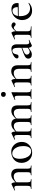

<svg xmlns="http://www.w3.org/2000/svg" viewBox="1547 -2188 654 3788"><g transform="rotate(-90 1874.0 -294.0)"><path d="M312 0Q309 0 309 -6Q309 -12 312 -12Q348 -12 359.5 -25.5Q371 -39 371 -81V-238Q371 -295 350 -322.5Q329 -350 283 -350Q248 -350 212.5 -329.5Q177 -309 152 -273L148 -285Q189 -341 232.5 -370Q276 -399 324 -399Q379 -399 409.5 -367Q440 -335 440 -276V-81Q440 -39 451.5 -25.5Q463 -12 500 -12Q503 -12 503 -6Q503 0 500 0Q481 0 457 -1Q433 -2 406 -2Q379 -2 354.5 -1Q330 0 312 0ZM43 0Q40 0 40 -6Q40 -12 43 -12Q79 -12 90.5 -25.5Q102 -39 102 -81V-276Q102 -308 94.5 -323Q87 -338 69 -338Q59 -338 46 -334.5Q33 -331 16 -324Q12 -322 10 -327.5Q8 -333 11 -335L134 -394Q138 -395 140 -395Q149 -395 160 -373Q171 -351 171 -310V-81Q171 -39 182.5 -25.5Q194 -12 231 -12Q234 -12 234 -6Q234 0 231 0Q212 0 188 -1Q164 -2 137 -2Q110 -2 85.5 -1Q61 0 43 0Z M753 13Q692 13 647.5 -16Q603 -45 579 -93.5Q555 -142 555 -198Q555 -250 574.5 -288Q594 -326 626 -350.5Q658 -375 696 -387Q734 -399 771 -399Q833 -399 877 -369Q921 -339 944.5 -292Q968 -245 968 -193Q968 -130 938 -83.5Q908 -37 859.5 -12Q811 13 753 13ZM782 -6Q831 -6 858.5 -44.5Q886 -83 886 -162Q886 -229 866 -277.5Q846 -326 812.5 -352.5Q779 -379 737 -379Q688 -379 661.5 -341.5Q635 -304 635 -231Q635 -168 654 -116.5Q673 -65 706 -35.5Q739 -6 782 -6Z M1561 0Q1559 0 1559 -6Q1559 -12 1561 -12Q1598 -12 1610 -25.5Q1622 -39 1622 -81V-235Q1622 -349 1539 -349Q1505 -349 1471 -328Q1437 -307 1413 -272L1409 -284Q1449 -340 1491 -368.5Q1533 -397 1580 -397Q1632 -397 1660.5 -367Q1689 -337 1689 -274V-81Q1689 -39 1700.5 -25.5Q1712 -12 1749 -12Q1753 -12 1753 -6Q1753 0 1749 0Q1731 0 1706.5 -1Q1682 -2 1655 -2Q1629 -2 1604.5 -1Q1580 0 1561 0ZM1302 0Q1299 0 1299 -6Q1299 -12 1302 -12Q1338 -12 1350 -25.5Q1362 -39 1362 -81V-235Q1362 -349 1280 -349Q1245 -349 1211.5 -328Q1178 -307 1154 -272L1150 -284Q1190 -340 1232 -368.5Q1274 -397 1320 -397Q1372 -397 1401 -367.5Q1430 -338 1430 -279V-81Q1430 -39 1441.5 -25.5Q1453 -12 1490 -12Q1493 -12 1493 -6Q1493 0 1490 0Q1471 0 1447 -1Q1423 -2 1396 -2Q1369 -2 1344.5 -1Q1320 0 1302 0ZM1045 0Q1042 0 1042 -6Q1042 -12 1045 -12Q1081 -12 1092.5 -25.5Q1104 -39 1104 -81V-276Q1104 -308 1096.5 -323Q1089 -338 1071 -338Q1061 -338 1048 -334.5Q1035 -331 1018 -324Q1014 -322 1012 -327.5Q1010 -333 1013 -335L1136 -394Q1140 -395 1142 -395Q1151 -395 1162 -373Q1173 -351 1173 -310V-81Q1173 -39 1184.5 -25.5Q1196 -12 1233 -12Q1236 -12 1236 -6Q1236 0 1233 0Q1214 0 1190 -1Q1166 -2 1139 -2Q1112 -2 1087.5 -1Q1063 0 1045 0Z M1819 0Q1816 0 1816 -6Q1816 -12 1819 -12Q1855 -12 1867 -25.5Q1879 -39 1879 -81V-265Q1879 -300 1872 -316Q1865 -332 1847 -332Q1839 -332 1828.5 -329Q1818 -326 1804 -319Q1800 -318 1797.5 -323.5Q1795 -329 1799 -331L1935 -394Q1938 -395 1939 -395Q1942 -395 1945.5 -392Q1949 -389 1949 -385Q1949 -376 1948 -346Q1947 -316 1947 -267V-81Q1947 -39 1958.5 -25.5Q1970 -12 2007 -12Q2010 -12 2010 -6Q2010 0 2007 0Q1989 0 1964.5 -1Q1940 -2 1913 -2Q1886 -2 1862 -1Q1838 0 1819 0ZM1907 -507Q1884 -507 1870.5 -519.5Q1857 -532 1857 -555Q1857 -577 1870.5 -589Q1884 -601 1907 -601Q1929 -601 1941.5 -589Q1954 -577 1954 -555Q1954 -507 1907 -507Z M2352 0Q2349 0 2349 -6Q2349 -12 2352 -12Q2388 -12 2399.5 -25.5Q2411 -39 2411 -81V-238Q2411 -295 2390 -322.5Q2369 -350 2323 -350Q2288 -350 2252.5 -329.5Q2217 -309 2192 -273L2188 -285Q2229 -341 2272.5 -370Q2316 -399 2364 -399Q2419 -399 2449.5 -367Q2480 -335 2480 -276V-81Q2480 -39 2491.5 -25.5Q2503 -12 2540 -12Q2543 -12 2543 -6Q2543 0 2540 0Q2521 0 2497 -1Q2473 -2 2446 -2Q2419 -2 2394.5 -1Q2370 0 2352 0ZM2083 0Q2080 0 2080 -6Q2080 -12 2083 -12Q2119 -12 2130.5 -25.5Q2142 -39 2142 -81V-276Q2142 -308 2134.5 -323Q2127 -338 2109 -338Q2099 -338 2086 -334.5Q2073 -331 2056 -324Q2052 -322 2050 -327.5Q2048 -333 2051 -335L2174 -394Q2178 -395 2180 -395Q2189 -395 2200 -373Q2211 -351 2211 -310V-81Q2211 -39 2222.5 -25.5Q2234 -12 2271 -12Q2274 -12 2274 -6Q2274 0 2271 0Q2252 0 2228 -1Q2204 -2 2177 -2Q2150 -2 2125.5 -1Q2101 0 2083 0Z M2876 6Q2872 8 2867 8Q2852 8 2838.5 -14.5Q2825 -37 2825 -79V-262Q2825 -324 2809.5 -350.5Q2794 -377 2767 -377Q2742 -377 2727 -363.5Q2712 -350 2705.5 -332.5Q2699 -315 2696 -300Q2694 -281 2684.5 -268Q2675 -255 2653 -255Q2633 -255 2624 -265Q2615 -275 2615 -287Q2615 -308 2634.5 -327Q2654 -346 2684 -362Q2714 -378 2746.5 -387Q2779 -396 2805 -396Q2846 -396 2869.5 -369.5Q2893 -343 2893 -292V-108Q2893 -75 2902 -59Q2911 -43 2931 -43Q2948 -43 2975 -54Q2979 -56 2981.5 -50.5Q2984 -45 2979 -43ZM2692 7Q2652 7 2631.5 -13Q2611 -33 2611 -63Q2611 -87 2624 -103.5Q2637 -120 2661.5 -133Q2686 -146 2721 -159L2835 -201L2838 -188L2747 -151Q2732 -145 2719.5 -137Q2707 -129 2699 -117.5Q2691 -106 2691 -90Q2691 -66 2707 -50.5Q2723 -35 2746 -35Q2755 -35 2765 -38Q2775 -41 2789 -49L2848 -86L2850 -72L2777 -24Q2754 -7 2734.5 0Q2715 7 2692 7Z M3129 -271 3123 -282Q3161 -328 3186 -352Q3211 -376 3229 -385.5Q3247 -395 3263 -395Q3284 -395 3305 -382Q3326 -369 3326 -349Q3326 -334 3316 -323.5Q3306 -313 3289 -313Q3273 -313 3263.5 -322Q3254 -331 3244.5 -339.5Q3235 -348 3219 -348Q3211 -348 3201 -343Q3191 -338 3174.5 -321.5Q3158 -305 3129 -271ZM3023 0Q3020 0 3020 -6Q3020 -12 3023 -12Q3059 -12 3070.5 -25.5Q3082 -39 3082 -81V-276Q3082 -308 3074.5 -323Q3067 -338 3049 -338Q3039 -338 3026 -334.5Q3013 -331 2996 -324Q2992 -322 2990 -327.5Q2988 -333 2991 -335L3114 -394Q3118 -395 3120 -395Q3129 -395 3140 -373Q3151 -351 3151 -310V-81Q3151 -53 3158.5 -38Q3166 -23 3186.5 -17.5Q3207 -12 3246 -12Q3249 -12 3249 -6Q3249 0 3246 0Q3220 0 3187 -1Q3154 -2 3117 -2Q3090 -2 3065.5 -1Q3041 0 3023 0Z M3561 12Q3499 12 3457 -15.5Q3415 -43 3393.5 -87Q3372 -131 3372 -181Q3372 -241 3400.5 -289.5Q3429 -338 3478 -366.5Q3527 -395 3587 -395Q3645 -395 3676.5 -366Q3708 -337 3708 -281Q3708 -268 3705.5 -260.5Q3703 -253 3696 -253H3627Q3631 -313 3611.5 -344Q3592 -375 3553 -375Q3504 -375 3476.5 -333Q3449 -291 3449 -220Q3449 -163 3467 -119.5Q3485 -76 3520 -52Q3555 -28 3605 -28Q3638 -28 3659.5 -37Q3681 -46 3704 -59Q3706 -61 3709.5 -56.5Q3713 -52 3711 -49Q3675 -16 3638 -2Q3601 12 3561 12ZM3426 -252 3425 -267 3649 -271V-253Z"/></g></svg>

Font: Cormorant Garamond Light Medium
Style: Regular
Weight: 500
Version: Version 4.001